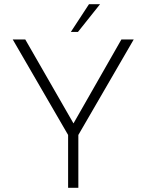

<svg xmlns="http://www.w3.org/2000/svg" viewBox="-20 -899 701 919"><path d="M306 -253 41 -710H101L340 -294L323 -293L561 -710H620L355 -253V0H306ZM459 -879 353 -746H319L406 -879Z"/></svg>

Font: Josefin Sans Thin Light
Style: Regular
Weight: 300
Version: Version 2.000